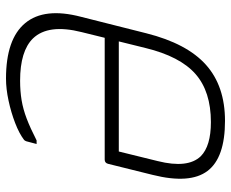

<svg xmlns="http://www.w3.org/2000/svg" viewBox="-85 -675 770 640"><g transform="rotate(-90 300.0 -355.0)"><path d="M358 -720Q490 -720 543 -656Q596 -592 564 -470L509 -252Q475 -117 404 -53.5Q333 10 217 10Q94 10 50 -48.5Q6 -107 37 -231L74 -380Q77 -391 88 -391H494L513 -468Q541 -579 492 -630Q450 -673 351 -673Q316 -673 286 -668Q256 -663 224.5 -651Q193 -639 152 -618H140Q142 -626 144.5 -635Q147 -644 149 -652Q151 -658 154 -660Q175 -676 210 -689.5Q245 -703 284.5 -711.5Q324 -720 358 -720ZM213 -37Q315 -37 373.5 -88.5Q432 -140 460 -255L482 -344H115L83 -214Q58 -114 99 -71Q133 -37 213 -37Z"/></g></svg>

Font: Recursive Mn Lnr St Lt
Style: Italic
Weight: 300
Italic angle: -15°
Monospace: yes
Version: Version 1.079;hotconv 1.0.112;makeotfexe 2.5.65598; ttfautoh